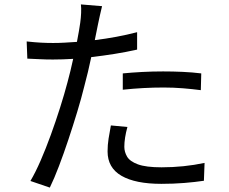

<svg xmlns="http://www.w3.org/2000/svg" viewBox="-20 -815 1040 871"><path d="M206 36 118 6Q141 -33 164.5 -87Q188 -141 210.5 -203Q233 -265 252.5 -326.5Q272 -388 286 -441Q293 -466 299.5 -493.5Q306 -521 312 -548Q263 -545 220 -545Q187 -545 159 -546.5Q131 -548 104 -549L101 -627Q137 -623 165.5 -621.5Q194 -620 221 -620Q246 -620 273 -621.5Q300 -623 329 -625Q334 -651 338 -674Q342 -697 344 -712Q347 -733 348 -756Q349 -779 347 -795L443 -787Q439 -771 433.5 -746.5Q428 -722 425 -707L410 -633Q459 -639 507.5 -648Q556 -657 602 -669V-590Q553 -579 500 -570.5Q447 -562 394 -556Q380 -489 362 -422Q349 -369 330 -306.5Q311 -244 290 -181Q269 -118 247.5 -61.5Q226 -5 206 36ZM712 19Q594 19 531 -17.5Q468 -54 468 -128Q468 -157 472.5 -186Q477 -215 483 -246L558 -239Q544 -188 544 -149Q544 -126 556.5 -104.5Q569 -83 605.5 -69.5Q642 -56 713 -56Q814 -56 908 -76L905 5Q865 11 816 15Q767 19 712 19ZM891 -406Q853 -411 810 -414.5Q767 -418 723 -418Q676 -418 630 -415.5Q584 -413 537 -408V-482Q577 -486 624.5 -488.5Q672 -491 720 -491Q764 -491 808.5 -489Q853 -487 893 -482Z"/></svg>

Font: Chocolate Classical Sans
Style: Regular
Weight: 400
Designer: 田海東、宇文滿月
Foundry: Moonlit Owen
Version: Version 1.001